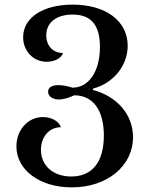

<svg xmlns="http://www.w3.org/2000/svg" viewBox="-20 -800 656 830"><path d="M429 -214C429 -324 382 -388 301 -388C281 -378 254 -370 234 -370C207 -370 188 -384 188 -404C188 -422 205 -432 232 -432C249 -432 273 -428 293 -421C364 -421 412 -491 412 -597C412 -692 374 -737 294 -737C224 -737 180 -703 180 -647C180 -602 209 -571 252 -571C246 -549 217 -533 182 -533C124 -533 80 -579 80 -639C80 -724 166 -780 294 -780C438 -780 532 -709 532 -602C532 -512 465 -438 382 -417V-411C482 -385 555 -308 555 -207C555 -83 444 10 290 10C152 10 51 -65 51 -167C51 -239 101 -294 166 -294C203 -294 236 -275 243 -250C193 -250 157 -209 157 -152C157 -84 210 -37 288 -37C379 -37 429 -100 429 -214Z"/></svg>

Font: Libre Baskerville
Style: Regular
Weight: 400
Designer: Pablo Impallari, Rodrigo Fuenzalida
Foundry: Pablo Impallari, Rodrigo Fuenzalida
Version: Version 1.051;Glyphs 3.2.3 (3260)